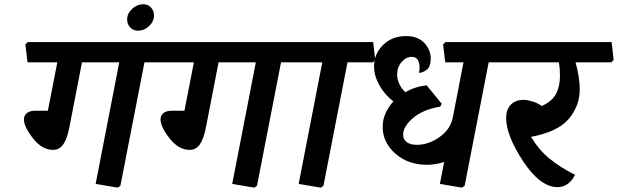

<svg xmlns="http://www.w3.org/2000/svg" viewBox="-20 -845 2874 893"><path d="M761.7 -649.4 771 -566.4 760.7 -555.2H651.9L540 19L527.8 27.8L424.8 10.3L534.7 -555.2H361.3L302.2 -251Q291.5 -197.3 273.7 -172.6Q255.9 -147.9 226.6 -147.9Q175.3 -147.9 133.3 -201.7Q91.3 -255.4 91.3 -290.5Q91.3 -307.1 104.5 -318.6Q117.7 -330.1 146.5 -330.1H202.6L246.6 -555.2H107.9L98.1 -638.2L108.9 -649.4Z M571.3 -754.4Q571.3 -782.2 594.5 -803.7Q617.7 -825.2 646.5 -825.2Q668.5 -825.2 682.4 -810.1Q696.3 -794.9 696.3 -773.4Q696.3 -745.1 673.3 -723.6Q650.4 -702.1 622.6 -702.1Q600.1 -702.1 585.7 -717.3Q571.3 -732.4 571.3 -754.4Z M1397 -649.4 1406.2 -566.4 1396 -555.2H1287.1L1175.3 19L1163.1 27.8L1060.1 10.3L1169.9 -555.2H996.6L937.5 -251Q926.8 -197.3 908.9 -172.6Q891.1 -147.9 861.8 -147.9Q810.5 -147.9 768.6 -201.7Q726.6 -255.4 726.6 -290.5Q726.6 -307.1 739.7 -318.6Q752.9 -330.1 781.7 -330.1H837.9L881.8 -555.2H743.2L733.4 -638.2L744.1 -649.4Z M1714.8 -555.2H1596.2L1484.4 19L1472.2 27.8L1369.1 10.3L1479 -555.2H1378.4L1368.7 -638.2L1379.4 -649.4H1715.8L1725.1 -566.4Z M2372.1 -566.4 2361.8 -555.2H2252.9L2141.1 19L2128.9 27.8L2025.9 10.3L2045.9 -91.8Q2026.4 -85 2005.9 -81.8Q1985.4 -78.6 1965.3 -78.6Q1877.9 -78.6 1818.8 -130.6Q1759.8 -182.6 1759.8 -255.4Q1759.8 -288.1 1772.9 -317.6Q1786.1 -347.2 1809.6 -373.5Q1768.6 -405.3 1744.1 -449Q1719.7 -492.7 1719.7 -536.6Q1719.7 -594.2 1761.5 -635.7Q1803.2 -677.2 1868.7 -677.2Q1923.8 -677.2 1953.6 -645Q1983.4 -612.8 1983.4 -573.2Q1983.4 -535.2 1964.8 -520.8Q1946.3 -506.3 1928.7 -506.3Q1935.1 -540.5 1926.3 -560.5Q1917.5 -580.6 1895 -580.6Q1868.7 -580.6 1847.9 -556.6Q1827.1 -532.7 1827.1 -498Q1827.1 -478 1836.2 -456.8Q1845.2 -435.5 1865.2 -416Q1886.7 -428.7 1912.1 -437Q1937.5 -445.3 1964.4 -448.2L2034.7 -361.8L2027.3 -349.1Q1946.3 -335.4 1900.6 -295.7Q1855 -255.9 1855 -219.2Q1855 -197.3 1871.6 -184.3Q1888.2 -171.4 1918.9 -171.4Q1973.1 -171.4 2024.2 -207.5Q2075.2 -243.7 2085.9 -297.9L2135.7 -555.2H2050.8L2041 -638.2L2051.8 -649.4H2362.8Z M2824.7 -649.4 2834 -566.4 2823.7 -555.2H2656.7Q2665.5 -525.9 2670.9 -492.2Q2676.3 -458.5 2676.3 -429.2Q2676.3 -353 2625.7 -292.5Q2575.2 -231.9 2449.7 -208.5Q2485.4 -148.9 2535.4 -107.7Q2585.4 -66.4 2654.3 -32.2Q2642.6 -5.9 2621.3 9.8Q2600.1 25.4 2573.2 25.4Q2492.7 25.4 2413.3 -94.7Q2334 -214.8 2334 -297.9Q2334 -334.5 2355.2 -357.4Q2376.5 -380.4 2414.1 -380.4Q2432.1 -380.4 2454.8 -373.8Q2477.5 -367.2 2500 -352.1Q2548.8 -374.5 2566.7 -409.4Q2584.5 -444.3 2584.5 -493.2Q2584.5 -506.3 2583.3 -523.9Q2582 -541.5 2579.1 -555.2H2344.2L2334.5 -638.2L2345.2 -649.4Z"/></svg>

Font: Sitara
Style: Bold Italic
Weight: 700
Italic angle: -11°
Designer: Neelakash Kshetrimayum
Foundry: Neelakash Kshetrimayum
Version: Version 1.000;PS Version 1.000;PS 1.0;hotconv 1.;hotconv 1.0